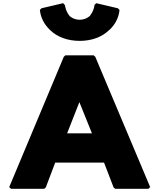

<svg xmlns="http://www.w3.org/2000/svg" viewBox="-20 -1180 1000 1207"><path d="M574 -1149V-1148C570 -1109 544 -1079 544 -1079C530 -1067 510 -1056 481 -1056C453 -1056 433 -1066 418 -1079C393 -1108 388 -1148 388 -1148L387 -1149L377 -1160L241 -1128L231 -1118V-1115C236 -1069 257 -1029 289 -997L297 -989C341 -947 406 -923 481 -923C556 -923 620 -947 664 -989L672 -996C704 -1027 726 -1068 731 -1115V-1118L721 -1128L585 -1160ZM569 -832H391L381 -823L38 -4L49 7H258L268 -2L327 -158H634L694 -2L704 7H913L924 -4L579 -823ZM402 -342 479 -538 558 -342Z"/></svg>

Font: Hussar Woodtype
Style: Ultra
Weight: 900
Foundry: Cannot Into Space Fonts
Version: Version 1.07